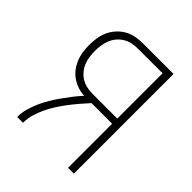

<svg xmlns="http://www.w3.org/2000/svg" viewBox="-200 -868 1001 1001"><g transform="rotate(45 300.0 -367.5)"><path d="M87 0Q87 -31 95.5 -61.5Q104 -92 116.5 -120.5Q129 -149 145 -175.5Q161 -202 179 -227.5Q197 -253 216 -277.5Q235 -302 256 -325Q231 -326 207.5 -334Q184 -342 163.5 -356Q143 -370 128 -390Q113 -410 103.5 -433Q94 -456 90.5 -480.5Q87 -505 87 -530Q87 -556 91 -583Q95 -610 106 -634Q117 -658 135.5 -678.5Q154 -699 177 -712Q200 -725 226.5 -730Q253 -735 280 -735H505V0H462V-325H310Q288 -301 267.5 -277Q247 -253 228 -228Q209 -203 192 -176.5Q175 -150 161.5 -121.5Q148 -93 139 -62.5Q130 -32 130 0ZM280 -363H462V-697H280Q258 -697 237 -692.5Q216 -688 198 -677Q180 -666 166 -649.5Q152 -633 144 -613Q136 -593 133 -572Q130 -551 130 -530Q130 -509 133 -487.5Q136 -466 144 -446.5Q152 -427 166 -410.5Q180 -394 198 -383Q216 -372 237 -367.5Q258 -363 280 -363Z"/></g></svg>

Font: Zed Sans Extralight Extended
Style: Regular
Weight: 200
Width: 7
Designer: Belleve Invis
Foundry: Belleve Invis
Version: Version 1.0.0; ttfautohint (v1.8.4)